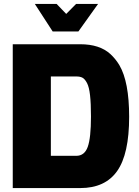

<svg xmlns="http://www.w3.org/2000/svg" viewBox="-20 -957 707 977"><path d="M378.9 -796.9H248L157.2 -937H268.1L316.9 -886.2L367.2 -937H479ZM368.2 -164.1Q410.2 -164.1 426.5 -209.7Q442.9 -255.4 442.9 -363.8Q442.9 -430.7 438.2 -472.2Q433.6 -513.7 422.9 -534.2Q412.1 -554.7 400.1 -561.3Q388.2 -567.9 368.2 -567.9H238.8V-164.1ZM388.2 0H44.9V-731.9H388.2Q486.8 -731.9 541.5 -682.1Q568.4 -657.2 587.4 -625.5Q637.2 -541 637.2 -362.8Q637.2 -173.3 576.2 -86.7Q515.1 0 388.2 0Z"/></svg>

Font: Squarion Black
Style: Regular
Weight: 900
Designer: Natanael Gama
Version: Version 1.00;September 12, 2019;FontCreator 11.5.0.2425 64-b